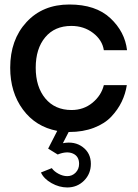

<svg xmlns="http://www.w3.org/2000/svg" viewBox="-20 -575 609 845"><path d="M294.9 -90.8Q348.1 -90.8 387 -122.8Q425.8 -154.8 437 -200.2H538.1Q532.2 -162.1 515.6 -127.4Q499 -92.8 470 -61.8Q440.9 -30.8 393.1 -12.5Q345.2 5.9 285.2 5.9H282.2L256.8 55.2Q308.6 45.4 344.2 72.3Q379.9 99.1 379.9 146Q379.9 189.9 349.9 220Q319.8 250 275.9 250Q240.7 250 206.8 231Q172.9 211.9 160.2 184.1L208 165Q217.8 179.2 237.3 189.7Q256.8 200.2 275.9 200.2Q297.9 200.2 313 184.6Q328.1 168.9 328.1 146Q328.1 112.8 301 100.8Q273.9 88.9 233.9 105L191.9 79.1L231.9 1Q136.7 -17.1 80.8 -93Q24.9 -168.9 24.9 -276.9Q24.9 -399.9 96.4 -477.5Q168 -555.2 285.2 -555.2Q401.4 -555.2 465.6 -495.1Q529.8 -435.1 539.1 -354H437Q430.2 -398.9 389.6 -429.9Q349.1 -460.9 293.9 -460.9Q220.7 -460.9 179 -410.9Q137.2 -360.8 137.2 -276.9Q137.2 -192.9 179.4 -141.8Q221.7 -90.8 294.9 -90.8Z"/></svg>

Font: Oakes Grotesk
Style: Medium
Weight: 500
Designer: Samuel Oakes
Foundry: Samuel Oakes
Version: Version 1.0 | wf-rip DC20170320